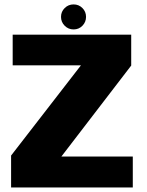

<svg xmlns="http://www.w3.org/2000/svg" viewBox="-20 -828 650 848"><path d="M29 0H566.5V-136.5H251L559.5 -538.5V-675H36V-539.5H337.5L29 -141ZM305 -698Q328 -698 344 -714.2Q360 -730.5 360 -753.5Q360 -776.5 344 -792.5Q328 -808.5 305 -808.5Q282 -808.5 265.8 -792.5Q249.5 -776.5 249.5 -753.5Q249.5 -730.5 265.8 -714.2Q282 -698 305 -698Z"/></svg>

Font: Anybody UltraCondensed Thin ExtraBold
Style: Regular
Weight: 800
Version: Version 1.111